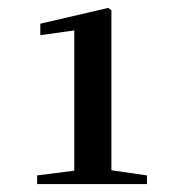

<svg xmlns="http://www.w3.org/2000/svg" viewBox="-20 -938 445 486"><path d="M168 -472H352V-494L262 -507V-912L254 -918L82 -878V-849L168 -861V-506L74 -494V-472Z"/></svg>

Font: Noto Serif KR
Style: Bold
Weight: 700
Designer: Ryoko NISHIZUKA 西塚涼子 (kana & ideographs); Frank Grießhammer (Latin, Greek & Cyrillic); Wenlong ZHANG 张文龙 (bopomofo); San
Foundry: Adobe
Version: Version 2.001;hotconv 1.1.0;makeotfexe 2.6.0